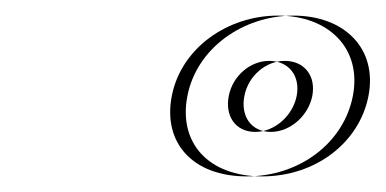

<svg xmlns="http://www.w3.org/2000/svg" viewBox="-20 -895 494 246"><path d="M273.1 -772C278.1 -798 300.8 -817 324.8 -817C349.8 -817 365.1 -798 360.1 -772C355.2 -747 332.1 -726 307.1 -726C281.1 -726 268.2 -747 273.1 -772ZM200.1 -772C188.4 -712 227 -669 296 -669C364 -669 420.4 -712 432.1 -772C443.9 -833 401.1 -875 336.1 -875C271.1 -875 211.9 -833 200.1 -772ZM293.1 -772C288.2 -747 301.1 -726 327.1 -726C352.1 -726 375.2 -747 380.1 -772C385.1 -798 369.8 -817 344.8 -817C320.8 -817 298.1 -798 293.1 -772ZM220.1 -772C231.9 -833 291.1 -875 356.1 -875C421.1 -875 463.9 -833 452.1 -772C440.4 -712 384 -669 316 -669C247 -669 208.4 -712 220.1 -772Z"/></svg>

Font: Hussar Plate
Style: Obl
Weight: 700
Foundry: Cannot Into Space Fonts
Version: Version 0.798247